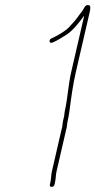

<svg xmlns="http://www.w3.org/2000/svg" viewBox="-20 -686 370 744"><path d="M218.7 -185 181.1 -22C177.9 -8.1 178.5 6.6 174.9 22L173.3 29C171.9 35 174.2 38 180.2 38C186.2 38 189.9 35 191.3 29L192.9 22C196.6 6.2 195.7 -7.5 199.1 -22L236.5 -184C240.3 -195.1 239.4 -205.2 242.1 -217C244.8 -228.5 248 -245.8 249.1 -256C255.6 -305.4 262 -355.1 274.4 -409L327.8 -640C329.6 -648 330.3 -654.5 329.8 -659.5C328.8 -669.3 313 -668.4 308.1 -659C303 -649.8 297.6 -640.1 289.9 -632C276.6 -612.3 263.9 -598 248.1 -581C231.1 -563.6 200.8 -546.8 179 -537C167.1 -531.7 171.4 -515.7 183.3 -521C200.1 -527.5 222.8 -542.6 238.4 -552C264.8 -569.8 287.3 -599.6 306.5 -626L256.4 -409C243.9 -354.7 242.5 -305.4 230.9 -255C230.3 -249.7 229.5 -243.3 228.5 -236L224.1 -217C221.7 -206.7 222.9 -196.3 218.7 -185Z"/></svg>

Font: HoneyBee
Style: BLnIt
Weight: 100
Foundry: Cannot Into Space Fonts
Version: Version 0.89